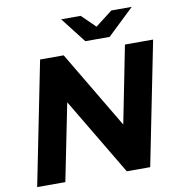

<svg xmlns="http://www.w3.org/2000/svg" viewBox="-95 -988 1001 1074"><g transform="rotate(-10 405.5 -450.5)"><path d="M811 -700 671 0H538L277 -438L189 0H29L169 -700H303L564 -261L651 -700ZM725 -901 574 -757H436L324 -901H435L512 -826L609 -901Z"/></g></svg>

Font: Idrija
Style: Bold Italic
Weight: 700
Italic angle: -11.3°
Designer: Julieta Ulanovsky
Foundry: Julieta Ulanovsky
Version: Version 7.200